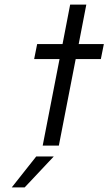

<svg xmlns="http://www.w3.org/2000/svg" viewBox="-20 -631 470 832"><path d="M165 0 238 -375H128L141 -440H251L284 -611H354L321 -440H430L417 -375H308L235 0ZM31 181 137 47H213L87 181Z"/></svg>

Font: Teachers
Style: Italic
Weight: 400
Italic angle: -11°
Designer: Alfredo Marco Pradil, Chank Diesel
Version: Version 1.001